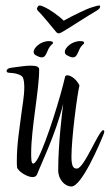

<svg xmlns="http://www.w3.org/2000/svg" viewBox="-20 -675 398 696"><path d="M340 -655C335 -655 327 -653 315 -649C304 -646 288 -639 267 -629C246 -619 227 -609 211 -600C192 -619 158 -642 142 -649C134 -653 128 -655 123 -655C120 -655 117 -652 115 -647C114 -646 114 -645 114 -644C114 -640 116 -637 120 -633C128 -627 177 -567 182 -561C183 -560 187 -554 192 -554C197 -554 204 -558 209 -561C220 -567 310 -625 325 -633C334 -638 340 -643 342 -647C343 -649 343 -651 343 -652C343 -654 342 -655 340 -655ZM244 -467C264 -467 261 -496 280 -513C283 -515 285 -517 285 -520C285 -524 280 -526 271 -526C238 -526 215 -500 215 -488C215 -482 217 -478 222 -475C231 -470 238 -467 244 -467ZM131 -467C151 -467 148 -496 167 -513C170 -515 172 -517 172 -520C172 -524 167 -526 158 -526C125 -526 102 -500 102 -488C102 -482 104 -478 109 -475C118 -470 125 -467 131 -467ZM239 1C276 1 341 -152 355 -187C357 -192 358 -196 358 -198C358 -201 357 -203 354 -203C338 -203 285 -64 259 -64C250 -64 239 -65 239 -106C239 -174 260 -334 268 -365C260 -384 239 -402 224 -402C219 -402 217 -400 216 -397C200 -326 150 -164 119 -104C111 -89 105 -82 100 -82C93 -82 93 -102 93 -121C93 -209 122 -349 122 -423C122 -434 110 -437 91 -437C71 -437 50 -433 25 -430C11 -429 4 -424 4 -417C4 -413 8 -411 16 -411C31 -411 58 -405 63 -394C67 -385 68 -371 68 -358C68 -327 61 -291 58 -266C51 -210 41 -154 41 -93C41 -84 41 -75 42 -68C44 -56 77 -33 98 -33C107 -33 112 -37 115 -44C120 -61 183 -189 209 -299C205 -264 191 -154 191 -58C191 -23 216 1 239 1Z"/></svg>

Font: Comforter
Style: Regular
Weight: 400
Designer: Robert E. Leuschke
Foundry: Robert E. Leuschke
Version: Version 1.013; ttfautohint (v1.8.3)